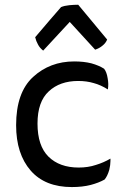

<svg xmlns="http://www.w3.org/2000/svg" viewBox="-20 -757 521 797"><path d="M135.7 -244.1Q135.7 -335 182.6 -377.9Q228.5 -420.9 304.7 -420.9Q339.8 -420.9 369.1 -412.1Q398.4 -404.3 427.7 -385.7Q431.6 -408.2 426.8 -432.6Q422.9 -458 412.1 -471.7Q390.6 -485.4 359.4 -494.1Q328.1 -502 288.1 -502Q187.5 -502 117.2 -437.5Q46.9 -373 46.9 -237.3Q46.9 -118.2 107.4 -48.8Q167 19.5 278.3 19.5Q322.3 19.5 356.4 10.7Q389.6 2 414.1 -11.7Q425.8 -25.4 433.6 -51.8Q438.5 -72.3 438.5 -88.9Q438.5 -94.7 438.5 -98.6Q410.2 -82 377.9 -72.3Q345.7 -61.5 306.6 -61.5Q227.5 -61.5 181.6 -106.4Q135.7 -151.4 135.7 -244.1ZM126 -602.5Q129.9 -585.9 137.7 -572.3Q144.5 -558.6 159.2 -546.9Q196.3 -586.9 269.5 -666Q295.9 -637.7 375 -550.8Q392.6 -556.6 405.3 -567.4Q418.9 -578.1 424.8 -592.8Q384.8 -640.6 304.7 -737.3Q287.1 -737.3 267.6 -735.4Q247.1 -733.4 233.4 -727.5Q197.3 -686.5 126 -602.5Z"/></svg>

Font: cl
Style: Regular
Weight: 400
Designer: Mitja Miklavcic
Version: Version 1.0